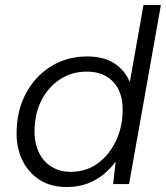

<svg xmlns="http://www.w3.org/2000/svg" viewBox="-20 -740 667 772"><path d="M248 12Q182 12 136 -19Q90 -50 67 -102Q44 -154 47 -217Q49 -282 71 -336Q93 -390 131.5 -430Q170 -470 220.5 -491.5Q271 -513 330 -513Q397 -513 439.5 -485.5Q482 -458 502 -410L557 -720H627L499 0H435L445 -90Q425 -63 397.5 -40Q370 -17 333 -2.5Q296 12 248 12ZM264 -49Q324 -49 369.5 -80.5Q415 -112 443 -167Q471 -222 473 -289Q475 -339 458.5 -375.5Q442 -412 409 -432Q376 -452 329 -452Q270 -452 223.5 -422.5Q177 -393 149 -341Q121 -289 119 -221Q117 -172 134 -132.5Q151 -93 185 -71Q219 -49 264 -49Z"/></svg>

Font: DM Sans 17pt Light
Style: Italic
Weight: 300
Italic angle: -10°
Version: Version 4.004;gftools[0.9.30]